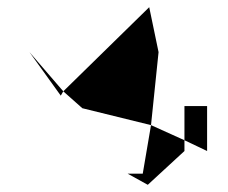

<svg xmlns="http://www.w3.org/2000/svg" viewBox="-20 -795 633 534"><path d="M62 -650 149 -529 156 -541ZM156 -541 395 -775 421 -650 400 -447 209 -494ZM335 -312 391 -281 493 -375V-405L400 -447L377 -312ZM493 -405V-500H556V-375Z"/></svg>

Font: bitstorm
Style: ultext
Weight: 400
Version: Version 0.2